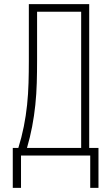

<svg xmlns="http://www.w3.org/2000/svg" viewBox="-20 -755 540 932"><path d="M42 157V-37H69Q85 -88 95.5 -140.5Q106 -193 111.5 -246Q117 -299 118.5 -352.5Q120 -406 120 -459V-735H413V-37H458V157H418V0H82V157ZM374 -37V-698H160V-459Q160 -406 158.5 -352.5Q157 -299 151.5 -246Q146 -193 136 -140.5Q126 -88 111 -37Z"/></svg>

Font: Zed Sans Extralight
Style: Regular
Weight: 200
Designer: Belleve Invis
Foundry: Belleve Invis
Version: Version 1.0.0; ttfautohint (v1.8.4)